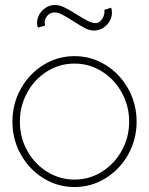

<svg xmlns="http://www.w3.org/2000/svg" viewBox="-20 -740 600 773"><path d="M280 13Q212 13 154.8 -22.5Q97.5 -58 63.8 -118.2Q30 -178.5 30 -250Q30 -322 63.8 -382.5Q97.5 -443 154.8 -478.5Q212 -514 280 -514Q348 -514 405.2 -478.5Q462.5 -443 496.2 -382.5Q530 -322 530 -250Q530 -178.5 496.2 -118.2Q462.5 -58 405.2 -22.5Q348 13 280 13ZM280 -17Q340.5 -17 391 -49Q441.5 -81 470.8 -134.5Q500 -188 500 -250Q500 -312.5 470.8 -366.2Q441.5 -420 391 -452Q340.5 -484 280 -484Q219 -484 168.5 -452Q118 -420 89 -366.2Q60 -312.5 60 -250Q60 -186 89.8 -132.8Q119.5 -79.5 170.2 -48.2Q221 -17 280 -17ZM357.5 -617Q341 -617 323 -626.2Q305 -635.5 275.5 -654.5Q248.5 -672 231 -681Q213.5 -690 198.5 -690Q187 -690 177.5 -683Q168 -676 163.2 -664.5Q158.5 -653 161 -640Q161 -639 161 -638.2Q161 -637.5 161.5 -637L132.5 -629Q125.5 -649 133.2 -670.5Q141 -692 159.8 -706Q178.5 -720 201.5 -720Q219 -720 239.5 -710Q260 -700 290 -681Q317 -664 334.2 -655.5Q351.5 -647 365.5 -647Q375.5 -647 384 -655Q392.5 -663 397 -674.5Q401.5 -686 400.5 -695Q400.5 -696 400.2 -697.5Q400 -699 399.5 -700L427.5 -709Q434.5 -688 426.8 -666.5Q419 -645 400.2 -631Q381.5 -617 357.5 -617Z"/></svg>

Font: Urbanist
Style: Regular
Weight: 400
Designer: Corey Hu
Foundry: Corey Hu
Version: Version 1.2; befe77262ef67d88f1d94aa3d2e49ef1327b4483